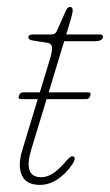

<svg xmlns="http://www.w3.org/2000/svg" viewBox="-20 -524 316 552"><path d="M34.5 -248.5Q37 -258.5 47 -258.5H94.5L122.5 -350.5Q131 -378.5 129.5 -388.8Q128 -399 116 -401L74.5 -407.5Q61.5 -409.5 61.5 -416.5Q61.5 -425 75 -425H127.5Q139 -425 143 -434L169 -492.5Q174 -504 181 -504Q189 -504 189 -494.5Q189 -487.5 184 -470L170.5 -425H267.5Q276 -425 276 -418.5Q276 -405.5 251 -405.5H164.5L120 -258.5H233Q243 -258.5 239.5 -249Q237 -239 227.5 -239H114L69.5 -93Q46 -14.5 98.5 -14.5Q116.5 -14.5 134.2 -26.8Q152 -39 172.5 -63.5Q184.5 -78 192 -73.5Q196 -71.5 194.5 -65.5Q193 -59.5 189 -53Q169.5 -24.5 145.5 -8.5Q121.5 7.5 94.5 7.5Q55 7.5 42.8 -20.2Q30.5 -48 44 -92L88.5 -239H41.5Q31 -239 34.5 -248.5Z"/></svg>

Font: Fraunces144ptSuperSoftThinItalic
Style: Italic
Weight: 100
Italic angle: -16°
Version: Version 1.000;[0bf87f6ff]